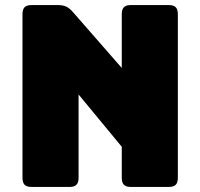

<svg xmlns="http://www.w3.org/2000/svg" viewBox="-20 -740 793 760"><path d="M255 0H105Q86 0 77.5 -8.5Q69 -17 69 -36V-684Q69 -703 77.5 -711.5Q86 -720 105 -720H209Q228 -720 241.5 -714Q255 -708 268 -693L462 -471V-684Q462 -703 470.5 -711.5Q479 -720 498 -720H648Q667 -720 675.5 -711.5Q684 -703 684 -684V-36Q684 -17 675.5 -8.5Q667 0 648 0H498Q479 0 470.5 -8.5Q462 -17 462 -36V-159L291 -366V-36Q291 -17 282.5 -8.5Q274 0 255 0Z"/></svg>

Font: Bungee
Style: Regular
Weight: 400
Designer: David Jonathan Ross
Foundry: David Jonathan Ross
Version: Version 1.001;PS 1.0;hotconv 1.0.72;makeotf.lib2.5.5900